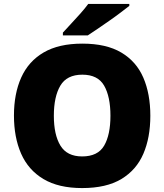

<svg xmlns="http://www.w3.org/2000/svg" viewBox="-20 -947 837 977"><path d="M745 -358Q745 -247 709.5 -164.5Q674 -82 597.5 -36Q521 10 398 10Q278 10 201 -36Q124 -82 87.5 -165Q51 -248 51 -359Q51 -470 88 -552.5Q125 -635 202 -680Q279 -725 399 -725Q521 -725 597.5 -679.5Q674 -634 709.5 -551.5Q745 -469 745 -358ZM254 -358Q254 -261 287.5 -206Q321 -151 398 -151Q478 -151 510 -206Q542 -261 542 -358Q542 -455 510 -511Q478 -567 399 -567Q320 -567 287 -511Q254 -455 254 -358ZM638 -917Q620 -903 593 -882.5Q566 -862 535 -840.5Q504 -819 475.5 -799.5Q447 -780 427 -767H300V-781Q317 -800 341 -825.5Q365 -851 389 -878Q413 -905 429 -927H638Z"/></svg>

Font: Noto Sans Black
Style: Regular
Weight: 900
Designer: Monotype Design Team
Foundry: Monotype Imaging Inc.
Version: Version 2.007